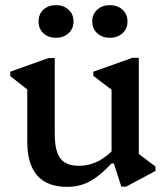

<svg xmlns="http://www.w3.org/2000/svg" viewBox="-20 -714 645 747"><path d="M241 13Q86 13 86 -164V-366L20 -418V-435L168 -488H193V-194Q193 -127 214.5 -98Q236 -69 288 -69Q357 -69 414 -125V-365L343 -419V-435L495 -489H520V-115L585 -66V-49L471 12H452L423 -78H414Q367 -28 328 -7.5Q289 13 241 13ZM198 -567Q168 -567 149 -584.5Q130 -602 130 -631Q130 -659 149 -676.5Q168 -694 198 -694Q227 -694 246.5 -676.5Q266 -659 266 -631Q266 -602 246.5 -584.5Q227 -567 198 -567ZM407 -567Q378 -567 358.5 -584.5Q339 -602 339 -631Q339 -659 358.5 -676.5Q378 -694 407 -694Q437 -694 456.5 -676.5Q476 -659 476 -631Q476 -602 456.5 -584.5Q437 -567 407 -567Z"/></svg>

Font: Platypi
Style: Regular
Weight: 400
Designer: David Sargent
Foundry: Bolt Cutter Type
Version: Version 1.200; ttfautohint (v1.8.4.7-5d5b)